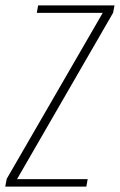

<svg xmlns="http://www.w3.org/2000/svg" viewBox="-42 -695 447 715"><path d="M-22.5 0 -17 -29 340.5 -647H95L100 -675H384.5L379 -647L21.5 -28H284.5L279.5 0Z"/></svg>

Font: Anybody ExtraLight
Style: Italic
Weight: 200
Italic angle: -10°
Designer: Tyler Finck
Foundry: Etcetera Type Company
Version: Version 1.010; ttfautohint (v1.8.3) -l 8 -r 50 -G 200 -x 14 